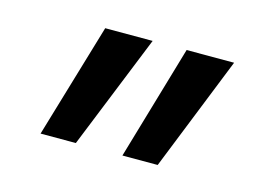

<svg xmlns="http://www.w3.org/2000/svg" viewBox="-50 -604 560 416"><g transform="rotate(15 230.0 -395.5)"><path d="M144.5 -267.6H65.4L141.6 -524.4H248ZM328.1 -267.6H249L324.2 -524.4H430.7Z"/></g></svg>

Font: Gen Shin Gothic Regular
Style: Regular
Weight: 400
Designer: [Source Han Sans]
Ryoko NISHIZUKA  (kana & ideographs); Paul D. Hunt (Latin, Greek & Cyrillic); Wenlong ZHANG  (bopomofo
Version: Version 1.002.20150607